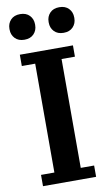

<svg xmlns="http://www.w3.org/2000/svg" viewBox="-99 -956 570 1004"><g transform="rotate(-10 186.0 -453.5)"><path d="M45 -60H116V-638H45V-698H327V-638H256V-60H327V0H45ZM83 -771Q51 -771 33 -790Q15 -809 15 -837V-841Q15 -869 33 -888Q51 -907 83 -907Q115 -907 133 -888Q151 -869 151 -841V-837Q151 -809 133 -790Q115 -771 83 -771ZM291 -771Q259 -771 241 -790Q223 -809 223 -837V-841Q223 -869 241 -888Q259 -907 291 -907Q323 -907 341 -888Q359 -869 359 -841V-837Q359 -809 341 -790Q323 -771 291 -771Z"/></g></svg>

Font: IBM Plex Serif SmBld
Style: Regular
Weight: 600
Designer: Mike Abbink, Paul van der Laan, Pieter van Rosmalen
Foundry: Bold Monday
Version: Version 3.001